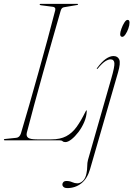

<svg xmlns="http://www.w3.org/2000/svg" viewBox="-21 -720 684 985"><path d="M285 0H4Q-1 0 -1 -3Q-1 -7 5 -7L62.5 -13Q79.5 -14.5 86.5 -36Q107 -104.5 130.2 -185.5Q153.5 -266.5 177.2 -351.8Q201 -437 223 -518.2Q245 -599.5 262.5 -668Q264 -676.5 260.2 -680.5Q256.5 -684.5 251 -685L189 -693Q182.5 -694 182.5 -697Q182.5 -700 186.5 -700H376.5Q379.5 -700 379.5 -698Q379.5 -695 373 -694L308 -683Q294.5 -681.5 290 -664Q270 -595 246.8 -513.2Q223.5 -431.5 199.8 -346.8Q176 -262 154.5 -182.5Q133 -103 116.5 -39Q112.5 -21.5 123.5 -13.2Q134.5 -5 169.5 -5H242Q288 -5 318.5 -21Q349 -37 371.8 -68.5Q394.5 -100 417 -146Q421 -154 422.5 -154Q425 -154 424 -149Q423 -121.5 411 -93.5Q399 -65.5 381.2 -42.2Q363.5 -19 345.5 -5Q327.5 9 314.5 9Q305 9 300.2 4.5Q295.5 0 285 0ZM606.5 -531Q595.5 -531 595.5 -545Q595.5 -555 601.8 -572.5Q608 -590 616.8 -604Q625.5 -618 633.5 -618Q639.5 -618 641.5 -613.8Q643.5 -609.5 643.5 -604Q643.5 -591 637.5 -573.8Q631.5 -556.5 622.8 -543.8Q614 -531 606.5 -531ZM584.5 -348.5 441 148Q427 196.5 396 220.8Q365 245 323.5 245Q312 245 305.5 239.5Q299 234 299 226.5Q299 219.5 304.2 214Q309.5 208.5 320.5 208.5Q336 208.5 349.2 214.5Q362.5 220.5 375.5 220.5Q390.5 220.5 404 208Q417.5 195.5 422.5 170Q426.5 151.5 426.5 133Q426.5 114.5 430.5 100L550 -317.5Q567.5 -377.5 565.8 -396.5Q564 -415.5 546 -415.5Q535 -415.5 519.5 -406Q504 -396.5 480.5 -368.5Q477.5 -365 476 -366.5Q474.5 -368 477 -371Q501 -403.5 522 -418Q543 -432.5 561 -432.5Q583 -432.5 590.8 -414.5Q598.5 -396.5 584.5 -348.5Z"/></svg>

Font: Fraunces 144pt S000 Thin
Style: Italic
Weight: 100
Italic angle: -16°
Version: Version 1.000; ttfautohint (v1.8.3)